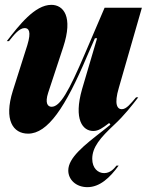

<svg xmlns="http://www.w3.org/2000/svg" viewBox="-20 -540 606 793"><path d="M96 12C177 12 250 -96 340 -309L372 -382H381L319 -172C283 -46 322 1 365 1C387 1 403 -11 431 -32L436 -25L406 -1C326 61 262 112 262 164C262 202 294 233 341 233C392 233 434 194 470 144H461C451 157 435 175 410 175C385 175 361 155 361 116C361 68 394 29 452 -25C493 -63 524 -103 551 -138H542C519 -111 502 -89 483 -89C465 -89 450 -108 471 -178L566 -508H412L331 -319C263 -160 228 -99 193 -99C177 -99 165 -114 179 -157L241 -345C283 -472 242 -520 192 -520C124 -520 59 -436 8 -370H17C39 -398 60 -424 82 -424C99 -424 110 -410 93 -354L33 -165C-5 -44 34 12 96 12Z"/></svg>

Font: Nyght Serif Bold Italic
Style: Regular
Weight: 700
Italic angle: -16°
Designer: Maksym Kobuzan
Version: Version 0.410;Glyphs 3.1.2 (3151)